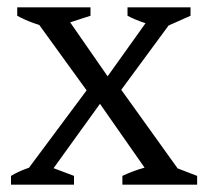

<svg xmlns="http://www.w3.org/2000/svg" viewBox="-20 -504 561 524"><path d="M47 -10V-30L231 -277H298L473 -33V-10H400L240 -239H266L101 -10ZM10 0V-24Q49 -47 97 -56L182 -24V0ZM314 0V-24Q344 -38 373 -46Q402 -54 432 -57L518 -24V0ZM125 -428Q97 -432 73 -440.5Q49 -449 27 -461V-484H227V-461ZM229 -240 74 -454V-474H150L286 -278H261L401 -474H456V-456L297 -240ZM428 -429Q401 -433 376 -441Q351 -449 328 -461V-484H500V-461Z"/></svg>

Font: Piazzolla 24pt
Style: Regular
Weight: 400
Designer: Juan Pablo del Peral
Foundry: Huerta Tipografica
Version: Version 2.005